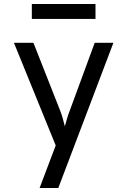

<svg xmlns="http://www.w3.org/2000/svg" viewBox="-20 -765 640 965"><path d="M179 180 260 -34 50 -550H148L282 -210Q289 -193 295.5 -169.5Q302 -146 306 -130Q310 -146 317 -169.5Q324 -193 331 -210L456 -550H550L273 180ZM140 -670V-745H460V-670Z"/></svg>

Font: JetBrainsMono NF
Style: Regular
Weight: 400
Designer: Philipp Nurullin, Konstantin Bulenkov
Foundry: JetBrains
Version: Version 2.251; ttfautohint (v1.8.3);Nerd Fonts 2.2.2